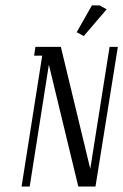

<svg xmlns="http://www.w3.org/2000/svg" viewBox="-20 -684 452 704"><path d="M59.1 0 134.8 -480H105L109.9 -512.2H203.1L311 -64.9L381.8 -512.2H412.1L330.1 0H267.1L159.2 -446.8L88.9 0ZM261.2 -565.9 316.9 -664.1H345.2L371.1 -649.9L287.1 -551.8Z"/></svg>

Font: Gawaa
Style: Italic
Weight: 400
Designer: T. Christopher White
Version: Version 1.0